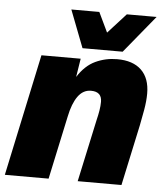

<svg xmlns="http://www.w3.org/2000/svg" viewBox="-54 -801 738 848"><g transform="rotate(5 314.5 -376.5)"><path d="M-1 0 114 -540H288L275 -458Q308 -510 353 -531Q398 -552 449 -552Q519 -552 556.5 -516Q594 -480 594 -412Q594 -379 587 -339Q580 -299 574 -270L516 0H322L382 -278Q387 -298 390.5 -319Q394 -340 394 -358Q394 -403 346 -403Q311 -403 288 -371Q265 -339 253 -280L193 0ZM292 -587 228 -753H352L394 -665L474 -753H606L470 -587Z"/></g></svg>

Font: Geist Black
Style: Italic
Weight: 900
Italic angle: -12°
Designer: Basement.studio, Andrés Briganti, Mateo Zaragoza
Foundry: Basement.studio, Vercel, Andrés Briganti, Guido Ferreyra, Mateo Zaragoza
Version: Version 1.500; ttfautohint (v1.8.4.7-5d5b)